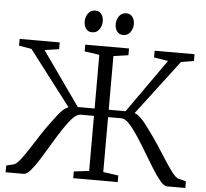

<svg xmlns="http://www.w3.org/2000/svg" viewBox="-61 -1000 1139 1064"><g transform="rotate(5 509.0 -468.0)"><path d="M9 0V-37.5L49.5 -47.5Q63.5 -50.5 83.8 -75.8Q104 -101 128.5 -138.8Q153 -176.5 180 -218.5Q207 -260.5 234.5 -297Q250 -318 264.8 -337.2Q279.5 -356.5 294.5 -370.2Q309.5 -384 325 -389L92 -693.5L22 -705.5V-743H245V-705.5L165 -693.5L376 -395H469.5V-693.5L387 -705.5V-743H630.5V-705.5L548 -693.5V-395H641.5L852 -693L773 -705.5V-743H995V-705.5L924 -693.5L692.5 -389Q708 -384 723.2 -370Q738.5 -356 753.5 -337Q768.5 -318 783.5 -296.5Q811 -260 838 -218Q865 -176 889.2 -138.5Q913.5 -101 933.5 -75.8Q953.5 -50.5 967.5 -47.5L1008.5 -37.5V0H907Q890.5 0 868.8 -25.5Q847 -51 822 -91.2Q797 -131.5 770 -176.8Q743 -222 716.8 -262.2Q690.5 -302.5 666.5 -328.2Q642.5 -354 622.5 -354H548V-48.5L632.5 -36.5V0H385V-37.5L469.5 -47.5V-354H394Q374.5 -354 350.5 -328.2Q326.5 -302.5 300.2 -262.2Q274 -222 247.2 -176.8Q220.5 -131.5 195.2 -91.2Q170 -51 148.2 -25.5Q126.5 0 109.5 0ZM418.5 -814.5Q396.5 -814.5 384.5 -830.8Q372.5 -847 372.5 -871Q372.5 -895.5 386.8 -915.8Q401 -936 425.5 -936H426.5Q448.5 -936 460.5 -919.8Q472.5 -903.5 472.5 -879.5Q472.5 -855 458.2 -834.8Q444 -814.5 419.5 -814.5ZM591 -814.5Q569.5 -814.5 557.2 -830.8Q545 -847 545 -871Q545 -895.5 559.2 -915.8Q573.5 -936 598.5 -936H599.5Q621 -936 633.2 -919.8Q645.5 -903.5 645.5 -879.5Q645.5 -855 631.2 -834.8Q617 -814.5 592 -814.5Z"/></g></svg>

Font: Merriweather 48pt Light
Style: Regular
Weight: 300
Version: Version 2.100